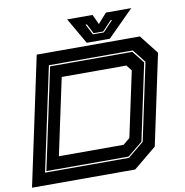

<svg xmlns="http://www.w3.org/2000/svg" viewBox="-96 -945 993 1032"><g transform="rotate(-10 401.0 -429.0)"><path d="M-4.5 0 144.5 -700H707.5L788.5 -597L683.5 -103L558.5 0ZM78.5 -67.5H536.5L624 -139.5L713.5 -560.5L657 -632.5H199ZM87 -74.5 204.5 -625.5H653L706 -558.5L617.5 -141.5L535.5 -74.5ZM167 -141.5H520L557 -172L633 -528L609 -558.5H256ZM420.5 -716 338.5 -858H477L502 -804L550 -858H688.5L546.5 -716ZM461 -755H520.5L575.5 -813H567.5L518 -760.5H465.5L438.5 -813H431Z"/></g></svg>

Font: Tourney Expanded ExtraBold
Style: Italic
Weight: 800
Width: 7
Italic angle: -12°
Designer: Tyler Finck
Foundry: Etcetera Type Co
Version: Version 1.010; ttfautohint (v1.8.3)